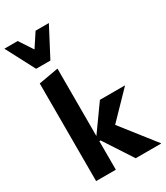

<svg xmlns="http://www.w3.org/2000/svg" viewBox="-254 -1092 1026 1189"><g transform="rotate(-30 259.0 -497.0)"><path d="M350 0 217 -204H201V-231L339 -424H517V-422L295 -193L306 -290L532 -2V0ZM67 0V-698L208 -723V0ZM93 -788 120 -860 208 -994H303L195 -788ZM93 -788 -15 -994H80L169 -859L195 -788Z"/></g></svg>

Font: Ysabeau Infant ExtraBold
Style: Regular
Weight: 800
Designer: Christian Thalmann (Catharsis Fonts)
Version: Version 2.001;gftools[0.9.30]; featfreeze: ss01,ss02,lnum